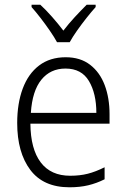

<svg xmlns="http://www.w3.org/2000/svg" viewBox="-20 -785 536 815"><path d="M259 -542Q321 -542 362.5 -510Q404 -478 424.5 -423.5Q445 -369 445 -300V-260H109Q110 -152 153 -95.5Q196 -39 278 -39Q319 -39 352.5 -47.5Q386 -56 424 -75V-24Q390 -7 354.5 1.5Q319 10 275 10Q164 10 108.5 -64Q53 -138 53 -263Q53 -346 76.5 -409Q100 -472 146 -507Q192 -542 259 -542ZM258 -494Q194 -494 155.5 -446.5Q117 -399 111 -306H389Q389 -388 357.5 -441Q326 -494 258 -494ZM222 -606Q210 -628 191 -655.5Q172 -683 151.5 -709.5Q131 -736 114 -755V-765H151Q175 -743 201 -713.5Q227 -684 249 -655Q272 -685 297 -712Q322 -739 348 -765H386V-755Q368 -735 347 -708.5Q326 -682 307 -655Q288 -628 276 -606Z"/></svg>

Font: Noto Sans Thai Looped SemiCondensed Light
Style: Regular
Weight: 300
Width: 4
Designer: Sasikarn Vongin, Ben Mitchell
Foundry: The Fontpad Ltd
Version: Version 1.001; ttfautohint (v1.8.4.7-5d5b)